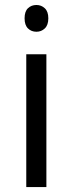

<svg xmlns="http://www.w3.org/2000/svg" viewBox="-20 -754 293 774"><path d="M167 0H85.9V-535.2H167ZM79.1 -680.2Q79.1 -708 92.8 -720.9Q106.4 -733.9 127 -733.9Q146.5 -733.9 160.6 -720.7Q174.8 -707.5 174.8 -680.2Q174.8 -652.8 160.6 -639.4Q146.5 -626 127 -626Q106.4 -626 92.8 -639.4Q79.1 -652.8 79.1 -680.2Z"/></svg>

Font: f01836669
Style: Regular
Weight: 400
Foundry: Ascender Corporation
Version: Version 1.10